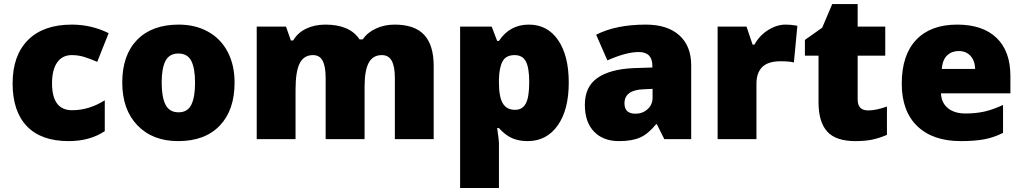

<svg xmlns="http://www.w3.org/2000/svg" viewBox="-20 -684 5030 944"><path d="M317.9 9.8Q182.1 9.8 112.1 -63.5Q42 -136.7 42 -273.9Q42 -411.6 117.7 -487.3Q193.4 -563 333 -563Q429.2 -563 514.2 -521L458 -379.9Q423.3 -395 394 -404.1Q364.7 -413.1 333 -413.1Q286.6 -413.1 261.2 -377Q235.8 -340.8 235.8 -274.9Q235.8 -142.1 334 -142.1Q418 -142.1 495.1 -190.9V-39.1Q421.4 9.8 317.9 9.8Z M1133.3 -277.8Q1133.3 -142.1 1060.3 -66.2Q987.3 9.8 856 9.8Q730 9.8 655.5 -67.9Q581.1 -145.5 581.1 -277.8Q581.1 -413.1 654.1 -488Q727.1 -563 858.9 -563Q940.4 -563 1002.9 -528.3Q1065.4 -493.7 1099.4 -429Q1133.3 -364.3 1133.3 -277.8ZM774.9 -277.8Q774.9 -206.5 793.9 -169.2Q813 -131.8 857.9 -131.8Q902.3 -131.8 920.7 -169.2Q939 -206.5 939 -277.8Q939 -348.6 920.4 -384.8Q901.9 -420.9 856.9 -420.9Q813 -420.9 793.9 -385Q774.9 -349.1 774.9 -277.8Z M1921.4 0V-300.8Q1921.4 -356.9 1906 -385Q1890.6 -413.1 1857.4 -413.1Q1813.5 -413.1 1793 -375.5Q1772.5 -337.9 1772.5 -257.8V0H1581.1V-300.8Q1581.1 -356.9 1566.4 -385Q1551.8 -413.1 1519 -413.1Q1474.1 -413.1 1453.6 -373Q1433.1 -333 1433.1 -242.2V0H1242.2V-553.2H1386.2L1410.2 -484.9H1421.4Q1443.4 -522.9 1485.1 -543Q1526.9 -563 1580.1 -563Q1699.7 -563 1748 -490.2H1763.2Q1786.6 -524.4 1828.4 -543.7Q1870.1 -563 1920.4 -563Q2018.6 -563 2065.4 -512.7Q2112.3 -462.4 2112.3 -359.9V0Z M2574.2 9.8Q2532.2 9.8 2499 -4.2Q2465.8 -18.1 2433.1 -54.2H2424.3Q2433.1 3.9 2433.1 18.1V240.2H2242.2V-553.2H2397.5L2424.3 -482.9H2433.1Q2486.3 -563 2580.1 -563Q2671.9 -563 2724.1 -486.8Q2776.4 -410.6 2776.4 -277.8Q2776.4 -144 2721.9 -67.1Q2667.5 9.8 2574.2 9.8ZM2510.3 -413.1Q2468.3 -413.1 2451.4 -383.1Q2434.6 -353 2433.1 -293.9V-278.8Q2433.1 -207.5 2452.1 -175.8Q2471.2 -144 2512.2 -144Q2548.8 -144 2565.4 -175.5Q2582 -207 2582 -279.8Q2582 -351.1 2565.4 -382.1Q2548.8 -413.1 2510.3 -413.1Z M3246.1 0 3209.5 -73.2H3205.6Q3167 -25.4 3127 -7.8Q3086.9 9.8 3023.4 9.8Q2945.3 9.8 2900.4 -37.1Q2855.5 -84 2855.5 -168.9Q2855.5 -257.3 2917 -300.5Q2978.5 -343.8 3095.2 -349.1L3187.5 -352.1V-359.9Q3187.5 -428.2 3120.1 -428.2Q3059.6 -428.2 2966.3 -387.2L2911.1 -513.2Q3007.8 -563 3155.3 -563Q3261.7 -563 3320.1 -510.3Q3378.4 -457.5 3378.4 -362.8V0ZM3104.5 -125Q3139.2 -125 3163.8 -147Q3188.5 -168.9 3188.5 -204.1V-247.1L3144.5 -245.1Q3050.3 -241.7 3050.3 -175.8Q3050.3 -125 3104.5 -125Z M3842.3 -563Q3867.2 -563 3889.6 -559.1L3900.4 -557.1L3883.3 -377Q3859.9 -382.8 3818.4 -382.8Q3755.9 -382.8 3727.5 -354.2Q3699.2 -325.7 3699.2 -272V0H3508.3V-553.2H3650.4L3680.2 -464.8H3689.5Q3713.4 -508.8 3756.1 -535.9Q3798.8 -563 3842.3 -563Z M4248.5 -141.1Q4287.1 -141.1 4340.8 -160.2V-21Q4302.2 -4.4 4267.3 2.7Q4232.4 9.8 4185.5 9.8Q4089.4 9.8 4046.9 -37.4Q4004.4 -84.5 4004.4 -182.1V-410.2H3937.5V-487.8L4022.5 -547.9L4071.8 -664.1H4196.8V-553.2H4332.5V-410.2H4196.8V-194.8Q4196.8 -141.1 4248.5 -141.1Z M4704.6 9.8Q4566.4 9.8 4490 -63.7Q4413.6 -137.2 4413.6 -272.9Q4413.6 -413.1 4484.4 -488Q4555.2 -563 4686.5 -563Q4811.5 -563 4879.6 -497.8Q4947.8 -432.6 4947.8 -310.1V-225.1H4606.4Q4608.4 -178.7 4640.4 -152.3Q4672.4 -126 4727.5 -126Q4777.8 -126 4820.1 -135.5Q4862.3 -145 4911.6 -168V-30.8Q4866.7 -7.8 4818.8 1Q4771 9.8 4704.6 9.8ZM4693.4 -433.1Q4659.7 -433.1 4637 -411.9Q4614.3 -390.6 4610.4 -345.2H4774.4Q4773.4 -385.3 4751.7 -409.2Q4730 -433.1 4693.4 -433.1Z"/></svg>

Font: OpenSansExtrabold
Style: Regular
Weight: 800
Foundry: Ascender Corporation
Version: Version 1.10